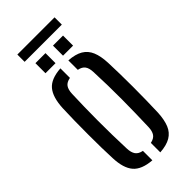

<svg xmlns="http://www.w3.org/2000/svg" viewBox="-254 -848 905 905"><g transform="rotate(-45 199.0 -395.0)"><path d="M47.5 -133Q46 -163.5 45.2 -205.2Q44.5 -247 44.5 -293Q44.5 -339 45.2 -384.2Q46 -429.5 47.5 -466.5Q51 -536.5 78.8 -569.2Q106.5 -602 172.5 -606.5V-543Q148 -538.5 137.8 -524.2Q127.5 -510 126.5 -482.5Q125 -442.5 124 -398Q123 -353.5 123 -306.5Q123 -259.5 123.8 -211.8Q124.5 -164 126.5 -118Q127.5 -90.5 138 -75.8Q148.5 -61 172.5 -56.5V6.5Q106.5 1.5 78.2 -31.5Q50 -64.5 47.5 -133ZM225.5 6.5V-56.5Q249.5 -61.5 259.5 -76Q269.5 -90.5 270.5 -116.5Q272 -162 273 -207.2Q274 -252.5 274.2 -298.2Q274.5 -344 273.5 -390.5Q272.5 -437 270.5 -484Q269.5 -511 259.2 -525Q249 -539 225.5 -543.5V-606.5Q270 -603.5 296.5 -587.8Q323 -572 335.5 -542.2Q348 -512.5 350 -466.5Q351.5 -432.5 352.2 -390.5Q353 -348.5 353 -303.8Q353 -259 352.2 -215Q351.5 -171 350 -133Q347.5 -87 335.2 -57.5Q323 -28 296.5 -12.2Q270 3.5 225.5 6.5ZM223.5 -640V-707H290.5V-640ZM106.5 -640V-707H173.5V-640ZM75 -796H323V-747.5H75Z"/></g></svg>

Font: Big Shoulders Stencil Text Thin
Style: Regular
Weight: 400
Version: Version 2.001